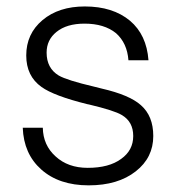

<svg xmlns="http://www.w3.org/2000/svg" viewBox="-20 -551 540 589"><path d="M49.8 -159.2Q52.7 -79.1 106.4 -31.2Q161.1 17.6 252 17.6Q341.8 17.6 396.5 -25.4Q450.2 -67.4 450.2 -133.8Q450.2 -195.3 412.1 -228.5Q377 -259.8 292 -279.3L268.6 -285.2Q185.5 -304.7 160.2 -319.3Q123 -341.8 123 -389.6Q123 -428.7 153.3 -453.1Q184.6 -478.5 239.3 -478.5Q299.8 -478.5 335.9 -449.2Q370.1 -418.9 374 -366.2H435.5Q429.7 -444.3 378.9 -487.3Q326.2 -531.2 240.2 -531.2Q160.2 -531.2 110.4 -489.3Q60.5 -447.3 60.5 -380.9Q60.5 -317.4 107.4 -284.2Q145.5 -256.8 248 -231.4L252.9 -230.5Q331.1 -211.9 353.5 -198.2Q388.7 -177.7 388.7 -133.8Q388.7 -89.8 351.6 -63.5Q314.5 -36.1 249 -36.1Q188.5 -36.1 150.4 -71.3Q112.3 -105.5 111.3 -159.2Z"/></svg>

Font: DotumChe
Style: Regular
Weight: 400
Monospace: yes
Version: Version 2.21